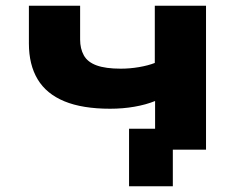

<svg xmlns="http://www.w3.org/2000/svg" viewBox="-20 -523 869 671"><path d="M584 128H431V-73H676V0H584ZM522 0V-170Q490 -157 449.5 -150Q409 -143 365 -143Q268 -143 205 -169Q142 -195 111.5 -246Q81 -297 81 -371V-503H260V-385Q260 -353 273 -329.5Q286 -306 317.5 -294.5Q349 -283 402 -283Q434 -283 466 -288.5Q498 -294 521 -303V-503H700V0Z"/></svg>

Font: Nunito Sans 7pt Expanded ExtraBold
Style: Regular
Weight: 800
Width: 7
Designer: Vernon Adams
Foundry: Vernon Adams
Version: Version 3.101;gftools[0.9.27]